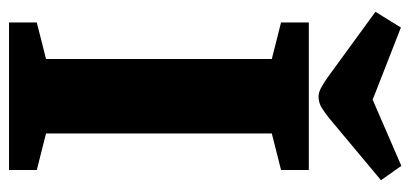

<svg xmlns="http://www.w3.org/2000/svg" viewBox="-256 -632 888 415"><g transform="rotate(90 187.5 -424.0)"><path d="M28 0V-60L107 -80V-568L28 -588V-648H347V-588L268 -568V-80L347 -60V0ZM188 -669Q179 -669 167.5 -675.5Q156 -682 145 -690L5 -792L39 -847L195 -786L338 -848L369 -804L235 -692Q225 -684 213.5 -676.5Q202 -669 188 -669Z"/></g></svg>

Font: Faustina ExtraBold
Style: Regular
Weight: 800
Designer: Alfonso Garcia
Foundry: http://www.omnibus-type.com
Version: Version 1.200